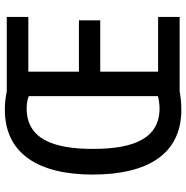

<svg xmlns="http://www.w3.org/2000/svg" viewBox="-8 -754 769 793"><g transform="rotate(-90 376.5 -357.5)"><path d="M320 -722C139 -722 52 -584 52 -359C52 -133 136 7 320 7C348 7 373 4 396 0H703V-89H477V-328H689V-416H477V-625H703V-714H395C373 -719 347 -722 320 -722ZM323 -632C343 -632 363 -629 376 -623V-90C363 -86 343 -83 324 -83C202 -84 158 -188 158 -358C158 -526 201 -630 323 -632Z"/></g></svg>

Font: Noto Sans Sinhala Condensed Medium
Style: Regular
Weight: 500
Width: 3
Designer: Jelle Bosma - Monotype Design Team
Foundry: Monotype Imaging Inc.
Version: Version 2.006